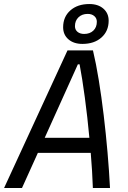

<svg xmlns="http://www.w3.org/2000/svg" viewBox="-40 -948 645 968"><path d="M-19.5 0 300.3 -693.8H428.7Q444.3 -628.4 458 -544.2Q471.7 -460 482.9 -366.5Q494.1 -272.9 502.2 -179Q510.3 -85 514.6 0H428.2Q426.8 -41.5 424.1 -86.2Q421.4 -130.9 417.5 -177.2H150.9L70.8 0ZM185.5 -253.4H410.6Q400.9 -358.4 387.7 -456.5Q374.5 -554.7 361.3 -623.5H352.5ZM375.5 -726.6Q331.5 -726.6 304.9 -749.8Q278.3 -772.9 278.3 -810.5Q278.3 -863.3 314.7 -895.5Q351.1 -927.7 410.6 -927.7Q454.6 -927.7 481.2 -904.5Q507.8 -881.3 507.8 -843.8Q507.8 -791 471.4 -758.8Q435.1 -726.6 375.5 -726.6ZM384.3 -776.9Q413.1 -776.9 430.7 -793.7Q448.2 -810.5 448.2 -838.4Q448.2 -856 435.5 -866.9Q422.9 -877.9 401.9 -877.9Q373.5 -877.9 355.7 -860.8Q337.9 -843.8 337.9 -815.9Q337.9 -798.3 350.6 -787.6Q363.3 -776.9 384.3 -776.9Z"/></svg>

Font: Cascadia Mono PL SemiLight
Style: Italic
Weight: 350
Italic angle: -10°
Monospace: yes
Designer: Aaron Bell
Foundry: Saja Typeworks
Version: Version 2404.023; ttfautohint (v1.8.4)